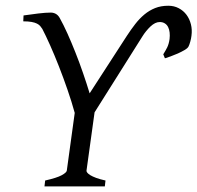

<svg xmlns="http://www.w3.org/2000/svg" viewBox="-20 -665 704 685"><path d="M138.7 0 141.1 -21Q182.6 -30.3 200 -39.8Q217.3 -49.3 218.3 -56.2L246.6 -262.2Q235.8 -301.8 220.9 -344.7Q206.1 -387.7 190.2 -428.2Q174.3 -468.8 158.7 -503.7Q143.1 -538.6 130.9 -562Q127.4 -567.4 123.3 -572.3Q119.1 -577.1 111.8 -580.8Q104.5 -584.5 92.8 -586.7Q81.1 -588.9 63 -588.9L64 -609.9Q90.3 -613.8 116.7 -616.9Q143.1 -620.1 161.1 -620.1Q170.9 -620.1 179.2 -615.5Q187.5 -610.8 192.9 -601.1Q206.1 -577.6 220.5 -545.7Q234.9 -513.7 249 -478Q263.2 -442.4 276.1 -404.8Q289.1 -367.2 299.8 -332L432.6 -537.1Q447.3 -559.6 462.4 -579.1Q477.5 -598.6 495.1 -613.3Q512.7 -627.9 533.4 -636.2Q554.2 -644.5 580.6 -644.5Q601.1 -644.5 617.7 -635.7Q634.3 -627 645.3 -612.3Q656.2 -597.7 661.1 -578.4Q666 -559.1 663.1 -537.6Q662.1 -527.8 658.9 -516.6Q655.8 -505.4 652.8 -499.5Q649.9 -493.2 638.7 -486.6Q627.4 -480 614.3 -474.1Q601.1 -468.3 588.1 -463.6Q575.2 -459 568.4 -457L562.5 -471.2Q570.8 -484.4 576.7 -496.3Q582.5 -508.3 585 -525.9Q586.4 -538.1 585.2 -549.1Q584 -560.1 579.8 -568.4Q575.7 -576.7 568.1 -581.5Q560.5 -586.4 549.8 -586.4Q541.5 -586.4 533.2 -582.3Q524.9 -578.1 517.1 -570.8Q509.3 -563.5 501.7 -554.2Q494.1 -544.9 487.8 -534.7L317.4 -264.2L288.6 -56.2Q288.1 -53.2 291.3 -49.1Q294.4 -44.9 302.2 -40Q310.1 -35.2 323.2 -30.3Q336.4 -25.4 356.4 -21L354 0Z"/></svg>

Font: Gentium Plus Am
Style: Italic
Weight: 400
Italic angle: -8°
Designer: J. Victor Gaultney, Annie Olsen, Iska Routamaa, Becca Hirsbrunner
Foundry: SIL International
Version: Version 5.000